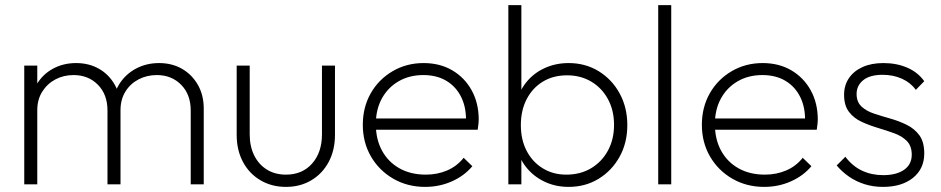

<svg xmlns="http://www.w3.org/2000/svg" viewBox="-20 -722 3684 752"><path d="M75 0V-465H126V0ZM401 0V-289Q401 -352 363.5 -390Q326 -428 268 -428Q229 -428 197 -411Q165 -394 145.5 -363Q126 -332 126 -291L100 -297Q100 -351 123.5 -391Q147 -431 187.5 -453Q228 -475 278 -475Q328 -475 367 -453Q406 -431 429 -391Q452 -351 452 -297V0ZM727 0V-289Q727 -352 689.5 -390Q652 -428 594 -428Q555 -428 522.5 -411Q490 -394 471 -363Q452 -332 452 -291L421 -297Q422 -352 446.5 -391.5Q471 -431 512 -453Q553 -475 603 -475Q653 -475 692 -453Q731 -431 754.5 -390.5Q778 -350 778 -296V0Z M1100 10Q1044 10 1000 -16Q956 -42 931.5 -88Q907 -134 907 -194V-465H958V-196Q958 -149 975.5 -113.5Q993 -78 1025 -58Q1057 -38 1100 -38Q1164 -38 1202.5 -81.5Q1241 -125 1241 -196V-465H1292V-194Q1292 -134 1267.5 -88Q1243 -42 1199.5 -16Q1156 10 1100 10Z M1645 10Q1576 10 1520.5 -22Q1465 -54 1433 -109Q1401 -164 1401 -233Q1401 -302 1432 -356.5Q1463 -411 1517.5 -443Q1572 -475 1639 -475Q1703 -475 1751.5 -446.5Q1800 -418 1827.5 -368Q1855 -318 1855 -253Q1855 -247 1854 -237.5Q1853 -228 1851 -214H1437V-258H1822L1805 -244Q1807 -299 1787 -340.5Q1767 -382 1729 -405Q1691 -428 1638 -428Q1583 -428 1541 -403.5Q1499 -379 1475.5 -336Q1452 -293 1452 -236Q1452 -176 1476.5 -131.5Q1501 -87 1545 -62.5Q1589 -38 1648 -38Q1693 -38 1731.5 -54.5Q1770 -71 1796 -104L1830 -71Q1798 -33 1749.5 -11.5Q1701 10 1645 10Z M2207 10Q2155 10 2111.5 -11Q2068 -32 2039 -69.5Q2010 -107 2001 -157V-309Q2010 -360 2039.5 -397.5Q2069 -435 2112.5 -455Q2156 -475 2207 -475Q2273 -475 2325 -443Q2377 -411 2407 -356Q2437 -301 2437 -232Q2437 -163 2407 -108.5Q2377 -54 2325 -22Q2273 10 2207 10ZM1971 0V-702H2022V-352L2010 -239L2022 -125V0ZM2198 -38Q2253 -38 2295 -63Q2337 -88 2361 -132Q2385 -176 2385 -233Q2385 -290 2361 -334Q2337 -378 2295.5 -402.5Q2254 -427 2201 -427Q2147 -427 2106.5 -402.5Q2066 -378 2043 -334Q2020 -290 2020 -232Q2020 -175 2042.5 -131.5Q2065 -88 2105.5 -63Q2146 -38 2198 -38Z M2558 0V-702H2609V0Z M2973 10Q2904 10 2848.5 -22Q2793 -54 2761 -109Q2729 -164 2729 -233Q2729 -302 2760 -356.5Q2791 -411 2845.5 -443Q2900 -475 2967 -475Q3031 -475 3079.5 -446.5Q3128 -418 3155.5 -368Q3183 -318 3183 -253Q3183 -247 3182 -237.5Q3181 -228 3179 -214H2765V-258H3150L3133 -244Q3135 -299 3115 -340.5Q3095 -382 3057 -405Q3019 -428 2966 -428Q2911 -428 2869 -403.5Q2827 -379 2803.5 -336Q2780 -293 2780 -236Q2780 -176 2804.5 -131.5Q2829 -87 2873 -62.5Q2917 -38 2976 -38Q3021 -38 3059.5 -54.5Q3098 -71 3124 -104L3158 -71Q3126 -33 3077.5 -11.5Q3029 10 2973 10Z M3438 10Q3400 10 3366.5 -0.5Q3333 -11 3305.5 -30Q3278 -49 3257 -74L3291 -108Q3319 -71 3356.5 -53.5Q3394 -36 3439 -36Q3491 -36 3521 -57Q3551 -78 3551 -116Q3551 -150 3532 -169.5Q3513 -189 3482.5 -200Q3452 -211 3418.5 -221Q3385 -231 3354.5 -245Q3324 -259 3305 -284Q3286 -309 3286 -351Q3286 -388 3305 -416Q3324 -444 3358.5 -459.5Q3393 -475 3440 -475Q3492 -475 3533.5 -457Q3575 -439 3600 -404L3567 -370Q3547 -398 3513 -413.5Q3479 -429 3437 -429Q3387 -429 3361 -408Q3335 -387 3335 -354Q3335 -323 3354 -305Q3373 -287 3403.5 -277Q3434 -267 3467.5 -257.5Q3501 -248 3531.5 -233Q3562 -218 3581 -192Q3600 -166 3600 -121Q3600 -61 3556 -25.5Q3512 10 3438 10Z"/></svg>

Font: Outfit Thin ExtraLight
Style: Regular
Weight: 250
Version: Version 1.100;gftools[0.9.27]